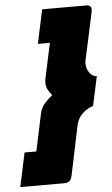

<svg xmlns="http://www.w3.org/2000/svg" viewBox="-76 -777 494 845"><g transform="rotate(-5 171.5 -354.5)"><path d="M111 -590 143 -740H343Q348 -740 354 -735.5Q360 -731 360 -720Q360 -714 359 -710L314 -501Q313 -497 312.5 -493.5Q312 -490 312 -486Q312 -462 325.5 -444Q339 -426 357 -426L329 -296Q308 -292 284.5 -271.5Q261 -251 254 -219L208 1Q204 20 194 25.5Q184 31 179 31H-21L11 -119H63L98 -284Q104 -311 121 -329Q138 -347 154 -360Q145 -371 137 -384.5Q129 -398 129 -417Q129 -422 129.5 -426.5Q130 -431 131 -436L164 -590Z"/></g></svg>

Font: Raleway Thin Black
Style: Italic
Weight: 900
Italic angle: -12°
Version: Version 4.026